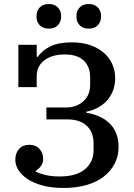

<svg xmlns="http://www.w3.org/2000/svg" viewBox="-20 -920 664 952"><path d="M297 12Q237 12 192 0Q147 -12 117 -32Q87 -52 71.5 -76.5Q56 -101 56 -127Q56 -161 74.5 -181.5Q93 -202 125 -202Q158 -202 176 -181.5Q194 -161 194 -132Q194 -111 182.5 -96Q171 -81 157 -73V-69Q175 -60 205 -52.5Q235 -45 275 -45Q359 -45 401.5 -81Q444 -117 444 -175V-209Q444 -265 410 -296.5Q376 -328 313 -328H210V-387H307Q359 -387 393 -417.5Q427 -448 427 -500V-536Q427 -589 395.5 -619.5Q364 -650 301 -650Q238 -650 200 -621Q162 -592 162 -543V-488H71V-698H162V-638H167Q190 -671 230.5 -690.5Q271 -710 337 -710Q387 -710 426.5 -696.5Q466 -683 494 -659Q522 -635 536.5 -602.5Q551 -570 551 -532Q551 -498 540 -470Q529 -442 510 -421Q491 -400 464.5 -386Q438 -372 408 -366V-361Q441 -356 470 -343.5Q499 -331 521 -310.5Q543 -290 555.5 -260.5Q568 -231 568 -192Q568 -146 548.5 -108.5Q529 -71 494 -44Q459 -17 408.5 -2.5Q358 12 297 12ZM222 -778Q193 -778 177 -795Q161 -812 161 -837V-841Q161 -866 177 -883Q193 -900 222 -900Q251 -900 267 -883Q283 -866 283 -841V-837Q283 -812 267 -795Q251 -778 222 -778ZM420 -778Q391 -778 375 -795Q359 -812 359 -837V-841Q359 -866 375 -883Q391 -900 420 -900Q449 -900 465 -883Q481 -866 481 -841V-837Q481 -812 465 -795Q449 -778 420 -778Z"/></svg>

Font: IBM Plex Serif Medium
Style: Regular
Weight: 500
Designer: Mike Abbink, Paul van der Laan, Pieter van Rosmalen
Foundry: Bold Monday
Version: Version 2.5